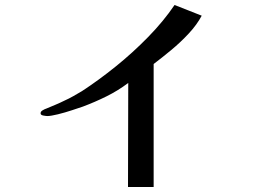

<svg xmlns="http://www.w3.org/2000/svg" viewBox="-20 -749 1040 771"><path d="M790 -686Q771 -650 738 -614.5Q705 -579 667.5 -548Q630 -517 597 -492V2H494L495 -416Q454 -385 407.5 -362Q361 -339 313 -321Q298 -316 269.5 -306.5Q241 -297 212.5 -290Q184 -283 170 -283Q165 -283 154 -285Q143 -287 143 -294Q143 -299 146 -302Q149 -305 153 -307Q156 -309 159.5 -310.5Q163 -312 166 -313Q185 -321 203 -328.5Q221 -336 239 -345Q257 -353 274.5 -363Q292 -373 309 -383Q375 -426 444 -481.5Q513 -537 575 -600.5Q637 -664 681 -729Z"/></svg>

Font: Kaisei Opti Medium
Style: Regular
Weight: 500
Designer: Font-Kai, 金井和夫
Foundry: KAZUO KANAI
Version: Version 5.003